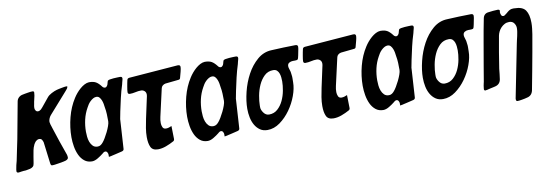

<svg xmlns="http://www.w3.org/2000/svg" viewBox="-67 -928 4000 1397"><g transform="rotate(-10 1933.0 -229.5)"><path d="M458 -560Q458 -556 453 -546Q450 -542 447 -538.5Q444 -535 440 -530L304 -376Q296 -367 290.5 -354Q285 -341 285 -328Q285 -327 287 -319Q287 -317 289 -309Q291 -304 293 -297Q295 -290 298 -281Q315 -228 332.5 -176Q350 -124 369 -72Q372 -62 372 -51Q372 -33 338 -27Q330 -25 318 -23Q306 -21 293 -19Q265 -14 252 -14Q247 -14 245.5 -15Q244 -16 242 -18Q238 -23 237 -38L218 -190Q215 -201 209 -210Q203 -219 189 -219Q181 -219 175 -215.5Q169 -212 164 -208Q159 -203 155.5 -197.5Q152 -192 149 -187Q144 -176 140 -165Q136 -154 135 -146Q130 -123 126.5 -99Q123 -75 119 -52Q117 -36 109 -28.5Q101 -21 87 -17Q79 -15 71 -14Q63 -13 55 -11Q46 -10 37 -10Q28 -10 20 -8Q16 -8 8 -6Q6 -6 3.5 -5.5Q1 -5 -1 -5Q-8 -5 -11 -8.5Q-14 -12 -14 -16Q-14 -24 -13 -29Q-11 -45 -7 -60.5Q-3 -76 1 -91Q9 -130 17 -169Q25 -208 33 -246L83 -515Q86 -532 98 -543.5Q110 -555 127 -558Q135 -560 144.5 -561.5Q154 -563 165 -565Q176 -567 185 -568Q194 -569 201 -569Q213 -569 213 -559Q213 -549 210.5 -536Q208 -523 204 -507Q202 -499 200.5 -492Q199 -485 198 -477Q196 -469 195 -461.5Q194 -454 194 -447Q194 -437 200 -428Q206 -419 217 -419Q225 -419 231 -423Q237 -427 240 -429Q242 -431 243.5 -432.5Q245 -434 246 -436Q251 -441 251 -441Q265 -458 278 -474Q291 -490 305 -507Q316 -521 338 -532.5Q360 -544 378 -549Q385 -551 394.5 -553Q404 -555 415 -557Q440 -562 449 -562Q456 -562 458 -560Z M667 -3V-21Q667 -27 662 -36.5Q657 -46 646 -46Q644 -46 642 -45Q639 -45 632 -40Q631 -38 625 -34Q609 -21 585 -6.5Q561 8 541 8Q508 8 485 -10.5Q462 -29 448.5 -58Q435 -87 429 -122Q423 -157 423 -191Q423 -263 442 -336.5Q461 -410 499 -469Q509 -485 522.5 -501Q536 -517 551.5 -530.5Q567 -544 584 -553Q601 -562 618 -563Q650 -563 668.5 -552.5Q687 -542 707 -516Q709 -512 715 -508Q721 -504 727 -504Q735 -504 741 -512Q747 -520 748 -525Q750 -535 752 -540Q754 -546 755 -549Q758 -554 770.5 -556.5Q783 -559 798 -560Q813 -561 826.5 -561.5Q840 -562 846 -562Q857 -562 860 -558Q863 -554 863 -549Q863 -547 862.5 -543.5Q862 -540 860 -533Q858 -527 856.5 -520Q855 -513 853 -505Q838 -458 827 -410.5Q816 -363 806 -315L795 -258V-254L782 -43Q782 -30 768 -26Q760 -24 745.5 -20.5Q731 -17 714 -13Q706 -11 698.5 -9.5Q691 -8 684 -6Q669 -3 667 -3ZM600 -91Q613 -91 623 -98Q633 -105 640 -114Q648 -123 659.5 -142Q671 -161 681.5 -182.5Q692 -204 699.5 -225Q707 -246 707 -259Q707 -285 706 -311.5Q705 -338 700 -364Q699 -374 696.5 -388.5Q694 -403 688.5 -416.5Q683 -430 674.5 -439.5Q666 -449 652 -449Q640 -449 628.5 -442.5Q617 -436 606.5 -426Q596 -416 588.5 -404.5Q581 -393 576 -383Q554 -344 544 -300.5Q534 -257 534 -212Q534 -196 536 -175Q538 -154 545 -135.5Q552 -117 565 -104Q578 -91 600 -91Z M1154 -145 1156 -49Q1156 -38 1147 -33Q1120 -18 1089 -6.5Q1058 5 1029 5Q989 5 976 -23Q963 -51 963 -97Q963 -129 968.5 -162.5Q974 -196 981 -229L1016 -391Q1016 -393 1016.5 -396Q1017 -399 1017 -402Q1017 -419 1006 -428.5Q995 -438 981 -438Q960 -438 939 -433Q918 -428 897 -428Q882 -428 882 -443Q882 -455 887 -483Q889 -496 891.5 -508Q894 -520 896 -529Q898 -542 912 -544L1273 -572H1278Q1294 -572 1294 -557Q1294 -545 1288 -522Q1282 -496 1277 -481Q1275 -467 1261 -467L1165 -457Q1153 -455 1143.5 -447Q1134 -439 1132 -427L1086 -224Q1083 -213 1082 -201.5Q1081 -190 1081 -179Q1081 -164 1087.5 -149Q1094 -134 1112 -134Q1124 -134 1134.5 -137.5Q1145 -141 1154 -145Z M1522 -3V-21Q1522 -27 1517 -36.5Q1512 -46 1501 -46Q1499 -46 1497 -45Q1494 -45 1487 -40Q1486 -38 1480 -34Q1464 -21 1440 -6.5Q1416 8 1396 8Q1363 8 1340 -10.5Q1317 -29 1303.5 -58Q1290 -87 1284 -122Q1278 -157 1278 -191Q1278 -263 1297 -336.5Q1316 -410 1354 -469Q1364 -485 1377.5 -501Q1391 -517 1406.5 -530.5Q1422 -544 1439 -553Q1456 -562 1473 -563Q1505 -563 1523.5 -552.5Q1542 -542 1562 -516Q1564 -512 1570 -508Q1576 -504 1582 -504Q1590 -504 1596 -512Q1602 -520 1603 -525Q1605 -535 1607 -540Q1609 -546 1610 -549Q1613 -554 1625.5 -556.5Q1638 -559 1653 -560Q1668 -561 1681.5 -561.5Q1695 -562 1701 -562Q1712 -562 1715 -558Q1718 -554 1718 -549Q1718 -547 1717.5 -543.5Q1717 -540 1715 -533Q1713 -527 1711.5 -520Q1710 -513 1708 -505Q1693 -458 1682 -410.5Q1671 -363 1661 -315L1650 -258V-254L1637 -43Q1637 -30 1623 -26Q1615 -24 1600.5 -20.5Q1586 -17 1569 -13Q1561 -11 1553.5 -9.5Q1546 -8 1539 -6Q1524 -3 1522 -3ZM1455 -91Q1468 -91 1478 -98Q1488 -105 1495 -114Q1503 -123 1514.5 -142Q1526 -161 1536.5 -182.5Q1547 -204 1554.5 -225Q1562 -246 1562 -259Q1562 -285 1561 -311.5Q1560 -338 1555 -364Q1554 -374 1551.5 -388.5Q1549 -403 1543.5 -416.5Q1538 -430 1529.5 -439.5Q1521 -449 1507 -449Q1495 -449 1483.5 -442.5Q1472 -436 1461.5 -426Q1451 -416 1443.5 -404.5Q1436 -393 1431 -383Q1409 -344 1399 -300.5Q1389 -257 1389 -212Q1389 -196 1391 -175Q1393 -154 1400 -135.5Q1407 -117 1420 -104Q1433 -91 1455 -91Z M1838 5Q1806 5 1783.5 -10.5Q1761 -26 1746.5 -51Q1732 -76 1725.5 -107.5Q1719 -139 1719 -172Q1719 -228 1735.5 -295.5Q1752 -363 1783.5 -421.5Q1815 -480 1861.5 -520Q1908 -560 1967 -562Q2012 -564 2056 -566Q2100 -568 2144 -568Q2162 -568 2162 -553Q2162 -541 2156 -515Q2154 -503 2151.5 -492Q2149 -481 2147 -473Q2145 -463 2139.5 -460.5Q2134 -458 2120 -458H2106Q2091 -458 2078.5 -450.5Q2066 -443 2066 -426Q2066 -421 2067 -416.5Q2068 -412 2069 -409Q2079 -382 2080 -358Q2082 -346 2081.5 -333Q2081 -320 2081 -304Q2081 -260 2061.5 -206.5Q2042 -153 2008.5 -106Q1975 -59 1931 -27Q1887 5 1838 5ZM1869 -104Q1906 -104 1932 -127.5Q1958 -151 1974 -185Q1990 -219 1997 -257Q2004 -295 2004 -325Q2004 -338 2002.5 -354Q2001 -370 1996 -384Q1991 -398 1981 -407.5Q1971 -417 1953 -417Q1914 -417 1887.5 -391.5Q1861 -366 1844.5 -329.5Q1828 -293 1820.5 -252Q1813 -211 1813 -181V-167Q1813 -148 1829 -126Q1845 -104 1869 -104Z M2451 -145 2453 -49Q2453 -38 2444 -33Q2417 -18 2386 -6.5Q2355 5 2326 5Q2286 5 2273 -23Q2260 -51 2260 -97Q2260 -129 2265.5 -162.5Q2271 -196 2278 -229L2313 -391Q2313 -393 2313.5 -396Q2314 -399 2314 -402Q2314 -419 2303 -428.5Q2292 -438 2278 -438Q2257 -438 2236 -433Q2215 -428 2194 -428Q2179 -428 2179 -443Q2179 -455 2184 -483Q2186 -496 2188.5 -508Q2191 -520 2193 -529Q2195 -542 2209 -544L2570 -572H2575Q2591 -572 2591 -557Q2591 -545 2585 -522Q2579 -496 2574 -481Q2572 -467 2558 -467L2462 -457Q2450 -455 2440.5 -447Q2431 -439 2429 -427L2383 -224Q2380 -213 2379 -201.5Q2378 -190 2378 -179Q2378 -164 2384.5 -149Q2391 -134 2409 -134Q2421 -134 2431.5 -137.5Q2442 -141 2451 -145Z M2819 -3V-21Q2819 -27 2814 -36.5Q2809 -46 2798 -46Q2796 -46 2794 -45Q2791 -45 2784 -40Q2783 -38 2777 -34Q2761 -21 2737 -6.5Q2713 8 2693 8Q2660 8 2637 -10.5Q2614 -29 2600.5 -58Q2587 -87 2581 -122Q2575 -157 2575 -191Q2575 -263 2594 -336.5Q2613 -410 2651 -469Q2661 -485 2674.5 -501Q2688 -517 2703.5 -530.5Q2719 -544 2736 -553Q2753 -562 2770 -563Q2802 -563 2820.5 -552.5Q2839 -542 2859 -516Q2861 -512 2867 -508Q2873 -504 2879 -504Q2887 -504 2893 -512Q2899 -520 2900 -525Q2902 -535 2904 -540Q2906 -546 2907 -549Q2910 -554 2922.5 -556.5Q2935 -559 2950 -560Q2965 -561 2978.5 -561.5Q2992 -562 2998 -562Q3009 -562 3012 -558Q3015 -554 3015 -549Q3015 -547 3014.5 -543.5Q3014 -540 3012 -533Q3010 -527 3008.5 -520Q3007 -513 3005 -505Q2990 -458 2979 -410.5Q2968 -363 2958 -315L2947 -258V-254L2934 -43Q2934 -30 2920 -26Q2912 -24 2897.5 -20.5Q2883 -17 2866 -13Q2858 -11 2850.5 -9.5Q2843 -8 2836 -6Q2821 -3 2819 -3ZM2752 -91Q2765 -91 2775 -98Q2785 -105 2792 -114Q2800 -123 2811.5 -142Q2823 -161 2833.5 -182.5Q2844 -204 2851.5 -225Q2859 -246 2859 -259Q2859 -285 2858 -311.5Q2857 -338 2852 -364Q2851 -374 2848.5 -388.5Q2846 -403 2840.5 -416.5Q2835 -430 2826.5 -439.5Q2818 -449 2804 -449Q2792 -449 2780.5 -442.5Q2769 -436 2758.5 -426Q2748 -416 2740.5 -404.5Q2733 -393 2728 -383Q2706 -344 2696 -300.5Q2686 -257 2686 -212Q2686 -196 2688 -175Q2690 -154 2697 -135.5Q2704 -117 2717 -104Q2730 -91 2752 -91Z M3135 5Q3103 5 3080.5 -10.5Q3058 -26 3043.5 -51Q3029 -76 3022.5 -107.5Q3016 -139 3016 -172Q3016 -228 3032.5 -295.5Q3049 -363 3080.5 -421.5Q3112 -480 3158.5 -520Q3205 -560 3264 -562Q3309 -564 3353 -566Q3397 -568 3441 -568Q3459 -568 3459 -553Q3459 -541 3453 -515Q3451 -503 3448.5 -492Q3446 -481 3444 -473Q3442 -463 3436.5 -460.5Q3431 -458 3417 -458H3403Q3388 -458 3375.5 -450.5Q3363 -443 3363 -426Q3363 -421 3364 -416.5Q3365 -412 3366 -409Q3376 -382 3377 -358Q3379 -346 3378.5 -333Q3378 -320 3378 -304Q3378 -260 3358.5 -206.5Q3339 -153 3305.5 -106Q3272 -59 3228 -27Q3184 5 3135 5ZM3166 -104Q3203 -104 3229 -127.5Q3255 -151 3271 -185Q3287 -219 3294 -257Q3301 -295 3301 -325Q3301 -338 3299.5 -354Q3298 -370 3293 -384Q3288 -398 3278 -407.5Q3268 -417 3250 -417Q3211 -417 3184.5 -391.5Q3158 -366 3141.5 -329.5Q3125 -293 3117.5 -252Q3110 -211 3110 -181V-167Q3110 -148 3126 -126Q3142 -104 3166 -104Z M3450 -3Q3439 -3 3439 -15Q3439 -23 3442 -39Q3444 -47 3445 -54Q3446 -61 3448 -67L3467 -180Q3482 -265 3496.5 -350.5Q3511 -436 3528 -521Q3535 -557 3570 -560Q3587 -562 3604 -564Q3621 -566 3638 -566Q3653 -566 3653 -555Q3653 -552 3652 -551Q3652 -547 3651 -545Q3651 -537 3655.5 -525.5Q3660 -514 3671 -514Q3681 -514 3692 -525Q3696 -527 3699.5 -530.5Q3703 -534 3708 -538Q3728 -555 3747 -555Q3750 -556 3753.5 -555.5Q3757 -555 3761 -555Q3820 -555 3842 -523Q3864 -491 3864 -430Q3864 -409 3861.5 -388Q3859 -367 3856 -347Q3845 -283 3833.5 -219Q3822 -155 3810 -91Q3802 -54 3796 -17Q3790 20 3782 57Q3773 94 3737 101Q3731 103 3721 105Q3711 107 3700 109Q3689 111 3680.5 112Q3672 113 3667 113Q3655 113 3655 101V93L3733 -300Q3735 -312 3738.5 -325.5Q3742 -339 3745 -353Q3748 -368 3750.5 -382.5Q3753 -397 3753 -411Q3753 -430 3741 -447Q3729 -464 3705 -464Q3686 -464 3671 -456Q3656 -448 3644.5 -436Q3633 -424 3625.5 -409Q3618 -394 3615 -379Q3604 -319 3594 -260Q3584 -201 3575 -141Q3573 -122 3571 -103Q3569 -84 3566 -65Q3560 -29 3525 -20Q3522 -19 3510.5 -16.5Q3499 -14 3485 -11Q3479 -9 3472.5 -8Q3466 -7 3461 -5Q3458 -5 3456 -4.5Q3454 -4 3452 -4Q3450 -3 3450 -3Z"/></g></svg>

Font: Bangerz
Style: Regular
Weight: 400
Designer: vernon adams
Foundry: Vernon Adams
Version: Version 2.10;February 7, 2025;FontCreator 13.0.0.2683 64-bit